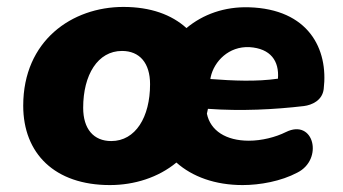

<svg xmlns="http://www.w3.org/2000/svg" viewBox="-20 -523 990 554"><path d="M297 11C368 11 437 -11 489 -54C535 -13 601 11 680 11C730 11 791 0 838 -25C914 -63 886 -182 805 -142C775 -127 735 -117 698 -117C632 -117 587 -146 577 -195L580 -209C676 -202 772 -207 857 -217C880 -220 910 -233 914 -266C928 -382 870 -497 698 -502C628 -504 566 -482 518 -442C475 -481 414 -503 336 -503C188 -503 47 -406 47 -218C47 -80 138 11 297 11ZM301 -116C250 -116 220 -151 220 -212C220 -307 262 -376 332 -376C383 -376 413 -341 413 -280C413 -185 371 -116 301 -116ZM587 -295 588 -301C598 -346 640 -390 700 -387C761 -383 786 -347 782 -296C720 -287 653 -290 587 -295Z"/></svg>

Font: SN Pro Heavy
Style: Italic
Weight: 800
Italic angle: -9°
Designer: Tobias Whetton
Foundry: Supernotes
Version: Version 1.001;Glyphs 3.2 (3249)